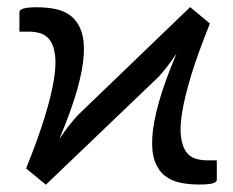

<svg xmlns="http://www.w3.org/2000/svg" viewBox="-20 -504 645 531"><path d="M560.5 -439Q527.3 -356.4 509 -296.4Q490.7 -236.3 483.9 -194.3Q477.1 -152.3 480.5 -126.2Q483.9 -100.1 493.9 -85.4Q503.9 -70.8 519.5 -65.7Q535.2 -60.5 552.7 -60.5H579.6V-6.8Q579.6 0 567.9 3.2Q556.2 6.3 530.3 6.3Q502.4 6.3 478 1.2Q453.6 -3.9 435.8 -18.1Q418 -32.2 408.4 -57.6Q398.9 -83 401.1 -123.3Q403.3 -163.6 419.2 -220.7Q435.1 -277.8 468.3 -356Q455.1 -336.4 441.9 -319.3Q428.7 -302.2 418 -291L106.9 6.8L52.2 -38.1Q85.4 -120.6 103.8 -180.7Q122.1 -240.7 128.9 -282.7Q135.7 -324.7 132.3 -351.1Q128.9 -377.4 118.9 -391.8Q108.9 -406.2 93.3 -411.4Q77.6 -416.5 60.1 -416.5H33.7V-470.7Q33.7 -477.1 45.4 -480.5Q57.1 -483.9 82.5 -483.9Q109.9 -483.9 134.5 -478.8Q159.2 -473.6 177 -459.2Q194.8 -444.8 204.3 -419.4Q213.9 -394 211.7 -353.5Q209.5 -313 193.4 -255.6Q177.2 -198.2 144 -119.6Q157.7 -139.6 171.1 -157Q184.6 -174.3 195.8 -186L505.9 -484.4Z"/></svg>

Font: Carlito
Style: Regular
Weight: 400
Designer: Lukasz Dziedzic
Foundry: tyPoland Lukasz Dziedzic
Version: Version 1.103; Beta1; all basic design good, some composites